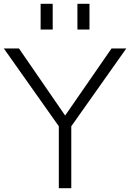

<svg xmlns="http://www.w3.org/2000/svg" viewBox="-32 -982 679 1002"><path d="M275 0V-323L-12 -729H67L308 -379L550 -729H627L340 -323V0ZM180 -828V-962H243V-828ZM372 -828V-962H435V-828Z"/></svg>

Font: BDO Grotesk Light
Style: Regular
Weight: 300
Designer: Deni Anggara
Foundry: Lokal Container
Version: Version 2.000